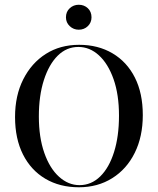

<svg xmlns="http://www.w3.org/2000/svg" viewBox="-20 -769 658 800"><path d="M308.9 11.3Q229 11.3 169 -24.2Q108.9 -59.7 75.8 -125.4Q42.7 -191.1 42.7 -281.5Q42.7 -371 77 -438.7Q111.3 -506.5 171 -544.4Q230.6 -582.3 309.7 -582.3Q388.7 -582.3 448.8 -546.8Q508.9 -511.3 541.9 -446Q575 -380.6 575 -289.5Q575 -200 541.5 -132.3Q508.1 -64.5 447.6 -26.6Q387.1 11.3 308.9 11.3ZM311.3 2.4Q360.5 2.4 397.6 -33.9Q434.7 -70.2 455.2 -135.5Q475.8 -200.8 475.8 -287.1Q475.8 -375 453.2 -439.1Q430.6 -503.2 392.3 -538.3Q354 -573.4 306.5 -573.4Q257.3 -573.4 220.6 -537.1Q183.9 -500.8 162.9 -435.5Q141.9 -370.2 141.9 -283.9Q141.9 -196.8 164.5 -132.3Q187.1 -67.7 225.8 -32.7Q264.5 2.4 311.3 2.4ZM308.1 -645.2Q286.3 -645.2 270.6 -660.1Q254.8 -675 254.8 -696.8Q254.8 -720.2 270.6 -734.7Q286.3 -749.2 308.1 -749.2Q330.6 -749.2 346 -734.7Q361.3 -720.2 361.3 -696.8Q361.3 -675 346 -660.1Q330.6 -645.2 308.1 -645.2Z"/></svg>

Font: Playfair 144pt SemiCondensed Medium
Style: Regular
Weight: 500
Width: 4
Designer: Claus Eggers Sørensen
Foundry: Claus Eggers Sørensen
Version: Version 2.203